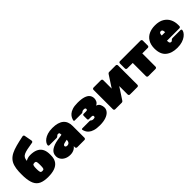

<svg xmlns="http://www.w3.org/2000/svg" viewBox="235 -2017 3256 3256"><g transform="rotate(-45 1863.5 -389.0)"><path d="M321 10Q220 10 158 -18.5Q96 -47 66.5 -111.5Q37 -176 31 -284Q30 -313 30 -345.5Q30 -378 31 -406Q35 -484 52 -539Q69 -594 102.5 -632.5Q136 -671 189.5 -698Q243 -725 319.5 -745.5Q396 -766 499 -787Q510 -789 520 -783Q530 -777 531 -764L556 -629Q558 -616 552 -607Q546 -598 535 -596Q456 -584 404.5 -573Q353 -562 322 -547.5Q291 -533 276.5 -510.5Q262 -488 257.5 -454Q253 -420 253 -369L226 -414Q237 -429 258 -442Q279 -455 306.5 -463Q334 -471 365 -471Q443 -471 496 -448.5Q549 -426 577.5 -382Q606 -338 611 -272Q614 -231 611 -189Q606 -124 572.5 -79.5Q539 -35 476 -12.5Q413 10 321 10ZM321 -132Q350 -132 357.5 -147Q365 -162 366 -193Q367 -207 367 -231Q367 -255 366 -268Q365 -297 358 -312.5Q351 -328 325 -328Q294 -328 286 -312.5Q278 -297 276 -268Q275 -255 275 -231Q275 -207 276 -193Q278 -162 285.5 -147Q293 -132 321 -132Z M853 10Q796 10 752 -11Q708 -32 683.5 -68Q659 -104 659 -149Q659 -222 718.5 -263.5Q778 -305 878 -322L984 -339V-340Q984 -366 979.5 -378Q975 -390 954 -390Q940 -390 931.5 -384.5Q923 -379 913 -369Q902 -358 885 -358H715Q705 -358 698.5 -364Q692 -370 693 -380Q694 -399 709 -424.5Q724 -450 755.5 -474Q787 -498 836.5 -514Q886 -530 956 -530Q1024 -530 1074.5 -515.5Q1125 -501 1158 -473.5Q1191 -446 1207.5 -405.5Q1224 -365 1224 -314V-27Q1224 -16 1216 -8Q1208 0 1197 0H1022Q1011 0 1003 -8Q995 -16 995 -27V-55Q981 -35 959.5 -20.5Q938 -6 911 2Q884 10 853 10ZM922 -138Q942 -138 956.5 -146Q971 -154 979 -171.5Q987 -189 987 -215V-216L928 -203Q902 -197 893 -187Q884 -177 884 -166Q884 -159 888.5 -152.5Q893 -146 901.5 -142Q910 -138 922 -138Z M1559 10Q1481 10 1430.5 -6Q1380 -22 1351.5 -47Q1323 -72 1310.5 -99.5Q1298 -127 1294 -149Q1292 -156 1298 -161Q1304 -166 1310 -166H1485Q1498 -166 1503 -162Q1508 -158 1513 -154Q1519 -150 1528 -146Q1537 -142 1557 -142Q1572 -142 1581 -145.5Q1590 -149 1593.5 -155.5Q1597 -162 1597 -171Q1597 -182 1589.5 -189.5Q1582 -197 1556 -197H1499Q1490 -197 1484 -204Q1478 -211 1478 -219V-302Q1478 -310 1484 -317Q1490 -324 1499 -324H1556Q1579 -324 1586 -331Q1593 -338 1593 -350Q1593 -358 1589 -364Q1585 -370 1577.5 -373Q1570 -376 1557 -376Q1538 -376 1528.5 -373Q1519 -370 1511 -363Q1506 -359 1501 -355Q1496 -351 1483 -351H1314Q1307 -351 1302 -356Q1297 -361 1298 -368Q1302 -390 1315 -418Q1328 -446 1356.5 -471.5Q1385 -497 1434 -513.5Q1483 -530 1559 -530Q1653 -530 1709.5 -511.5Q1766 -493 1791 -459.5Q1816 -426 1816 -380Q1816 -350 1801 -320Q1786 -290 1749 -273Q1795 -257 1811.5 -220.5Q1828 -184 1828 -149Q1828 -104 1797 -68Q1766 -32 1706 -11Q1646 10 1559 10Z M1934 0Q1923 0 1915 -8Q1907 -16 1907 -27V-493Q1907 -504 1915 -512Q1923 -520 1934 -520H2113Q2124 -520 2132 -512Q2140 -504 2140 -493V-178L2079 -196L2279 -503Q2284 -511 2291.5 -515.5Q2299 -520 2308 -520H2467Q2478 -520 2486 -512Q2494 -504 2494 -493V-27Q2494 -16 2486 -8Q2478 0 2467 0H2288Q2277 0 2269 -8Q2261 -16 2261 -27V-342L2322 -324L2122 -17Q2117 -9 2109.5 -4.5Q2102 0 2093 0Z M2727 0Q2716 0 2708 -8Q2700 -16 2700 -27V-345H2567Q2556 -345 2548 -353Q2540 -361 2540 -372V-493Q2540 -504 2548 -512Q2556 -520 2567 -520H3062Q3073 -520 3081 -512Q3089 -504 3089 -493V-372Q3089 -361 3081 -353Q3073 -345 3062 -345H2929V-27Q2929 -16 2921 -8Q2913 0 2902 0Z M3418 10Q3287 10 3209.5 -54.5Q3132 -119 3132 -259Q3132 -261 3132 -263Q3132 -265 3132 -266Q3134 -352 3169.5 -411Q3205 -470 3268.5 -500Q3332 -530 3417 -530Q3515 -530 3578 -492.5Q3641 -455 3671.5 -393.5Q3702 -332 3702 -258V-228Q3702 -217 3694 -209Q3686 -201 3675 -201H3377Q3377 -200 3377 -199Q3377 -198 3377 -196Q3377 -176 3380.5 -162.5Q3384 -149 3393 -142Q3402 -135 3416 -135Q3422 -135 3426.5 -137Q3431 -139 3435.5 -143.5Q3440 -148 3445 -153Q3454 -162 3460 -164.5Q3466 -167 3478 -167H3667Q3677 -167 3683.5 -161Q3690 -155 3689 -145Q3688 -126 3671.5 -99.5Q3655 -73 3622 -48Q3589 -23 3538 -6.5Q3487 10 3418 10ZM3377 -326H3457V-327Q3457 -349 3452.5 -363Q3448 -377 3439 -383.5Q3430 -390 3417 -390Q3404 -390 3395 -383.5Q3386 -377 3381.5 -363Q3377 -349 3377 -327Z"/></g></svg>

Font: Rubik Light Black
Style: Regular
Weight: 900
Version: Version 2.104